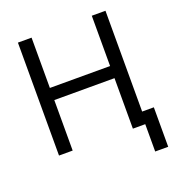

<svg xmlns="http://www.w3.org/2000/svg" viewBox="-157 -857 1081 1162"><g transform="rotate(-20 383.5 -275.5)"><path d="M88.1 -727.3H176.1V-403.4H563.9V-727.3H652V-78.1H727.3V176.1H643.5V0H563.9V-325.3H176.1V0H88.1Z"/></g></svg>

Font: Fast_Sans
Style: Regular
Weight: 400
Designer: Rasmus Andersson
Foundry: rsms
Version: Version 3.018;git-588b23468